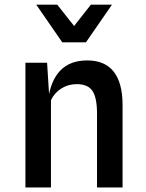

<svg xmlns="http://www.w3.org/2000/svg" viewBox="-20 -822 640 842"><path d="M91.5 0V-547H186.5L199.5 -341L190.5 -382.5Q202 -469 244.8 -513Q287.5 -557 362.5 -557Q440 -557 478.8 -507.5Q517.5 -458 517.5 -361.5V0H405.5V-323Q405.5 -393.5 385.5 -423.2Q365.5 -453 316.5 -453Q278.5 -453 248.2 -433.5Q218 -414 203.5 -382.5V0ZM253 -636.5 139 -801.5H231L305 -708L378.5 -801.5H471L357 -636.5Z"/></svg>

Font: Spline Sans Mono Medium
Style: Regular
Weight: 500
Monospace: yes
Version: Version 1.004